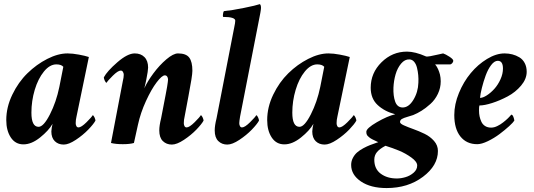

<svg xmlns="http://www.w3.org/2000/svg" viewBox="-20 -700 2613 940"><path d="M310.5 -438.5Q335 -438.5 366.5 -432.6Q397.9 -426.8 415 -420.9L354.5 -128.9Q350.6 -113.3 350.6 -96.7Q350.6 -88.9 354 -82.5Q357.4 -76.2 364.3 -76.2Q377.9 -76.2 403.6 -101.6Q429.2 -127 433.6 -135.7Q438 -135.7 442.6 -125.5Q447.3 -115.2 447.3 -109.4Q438 -92.3 412.1 -65.4Q386.2 -38.6 351.3 -15.4Q316.4 7.8 292 7.8Q265.1 7.8 248.3 -8.8Q231.4 -25.4 231.4 -56.6Q231.4 -61.5 233.4 -75.2Q234.4 -81.1 237.3 -93.8Q218.3 -60.5 176.3 -26.9Q134.3 6.8 94.7 6.8Q55.2 6.8 33 -26.9Q10.7 -60.5 10.7 -112.3Q10.7 -175.3 40.3 -236.6Q69.8 -297.9 114.3 -341.3Q158.7 -384.8 211.4 -411.6Q264.2 -438.5 310.5 -438.5ZM255.9 -384.8Q223.6 -384.8 195.1 -349.9Q166.5 -314.9 150.1 -260.3Q133.8 -205.6 133.8 -148.4Q133.8 -79.1 168.9 -79.1Q193.4 -79.1 224.4 -139.9Q255.4 -200.7 270.5 -274.4L290 -373Q279.8 -384.8 255.9 -384.8Z M696.3 -310.5Q695.3 -305.2 692.9 -294.4Q690.4 -283.7 688.5 -275.4Q686.5 -267.1 686.5 -267.6Q701.7 -301.3 731 -340.8Q760.3 -380.4 794.4 -409.4Q828.6 -438.5 851.6 -438.5Q891.1 -438.5 906.5 -418Q921.9 -397.5 921.9 -353.5Q921.9 -329.1 902.3 -227.5L883.8 -128.9Q879.9 -113.3 879.9 -96.7Q879.9 -88.9 883.3 -82.5Q886.7 -76.2 893.6 -76.2Q907.2 -76.2 932.9 -101.6Q958.5 -127 962.9 -135.7Q967.3 -135.7 971.9 -125.5Q976.6 -115.2 976.6 -109.4Q967.3 -92.3 941.4 -65.4Q915.5 -38.6 880.6 -15.4Q845.7 7.8 821.3 7.8Q794.9 7.8 777.3 -9.3Q759.8 -26.4 759.8 -61.5Q759.8 -85 768.6 -120.1L791 -236.3Q793.5 -246.1 798.1 -274.9Q802.7 -303.7 802.7 -310.5Q802.7 -318.8 798.6 -325Q794.4 -331.1 787.1 -331.1Q772.9 -331.1 747.1 -297.1Q721.2 -263.2 694.6 -205.3Q668 -147.5 655.3 -88.9L635.7 0Q616.2 5.9 581.1 5.9Q546.9 5.9 523.4 0L581.1 -301.8Q585.9 -321.3 585.9 -334Q585.9 -341.3 582 -347.9Q578.1 -354.5 571.3 -354.5Q557.6 -354.5 532 -329.1Q506.3 -303.7 502 -294.9Q497.6 -294.9 492.9 -305.2Q488.3 -315.4 488.3 -321.3Q504.4 -351.6 554.4 -395Q604.5 -438.5 639.6 -438.5Q669.4 -438.5 687.3 -420.4Q705.1 -402.3 705.1 -369.1Q705.1 -354.5 696.3 -310.5Z M1123 -546.9Q1124 -552.7 1126.5 -564.7Q1128.9 -576.7 1130.4 -585.2Q1131.8 -593.8 1131.8 -598.6Q1131.8 -617.2 1072.3 -617.2Q1070.3 -620.1 1071.8 -631.3Q1073.2 -642.6 1076.2 -645.5Q1113.8 -648.9 1173.8 -661.1Q1233.9 -673.3 1252 -679.7Q1257.8 -676.3 1257.8 -661.1Q1257.8 -648.9 1245.1 -587.9L1155.3 -128.9Q1151.4 -105.5 1151.4 -96.7Q1151.4 -88.9 1154.8 -82.5Q1158.2 -76.2 1165 -76.2Q1178.7 -76.2 1204.3 -101.6Q1230 -127 1234.4 -135.7Q1238.8 -135.7 1243.4 -125.5Q1248 -115.2 1248 -109.4Q1238.8 -92.3 1212.9 -65.4Q1187 -38.6 1152.1 -15.4Q1117.2 7.8 1092.8 7.8Q1066.4 7.8 1048.8 -9.3Q1031.2 -26.4 1031.2 -61.5Q1031.2 -85 1040 -120.1Z M1587.9 -438.5Q1612.3 -438.5 1643.8 -432.6Q1675.3 -426.8 1692.4 -420.9L1631.8 -128.9Q1627.9 -113.3 1627.9 -96.7Q1627.9 -88.9 1631.3 -82.5Q1634.8 -76.2 1641.6 -76.2Q1655.3 -76.2 1680.9 -101.6Q1706.5 -127 1710.9 -135.7Q1715.3 -135.7 1720 -125.5Q1724.6 -115.2 1724.6 -109.4Q1715.3 -92.3 1689.5 -65.4Q1663.6 -38.6 1628.7 -15.4Q1593.8 7.8 1569.3 7.8Q1542.5 7.8 1525.6 -8.8Q1508.8 -25.4 1508.8 -56.6Q1508.8 -61.5 1510.7 -75.2Q1511.7 -81.1 1514.6 -93.8Q1495.6 -60.5 1453.6 -26.9Q1411.6 6.8 1372.1 6.8Q1332.5 6.8 1310.3 -26.9Q1288.1 -60.5 1288.1 -112.3Q1288.1 -175.3 1317.6 -236.6Q1347.2 -297.9 1391.6 -341.3Q1436 -384.8 1488.8 -411.6Q1541.5 -438.5 1587.9 -438.5ZM1533.2 -384.8Q1501 -384.8 1472.4 -349.9Q1443.8 -314.9 1427.5 -260.3Q1411.1 -205.6 1411.1 -148.4Q1411.1 -79.1 1446.3 -79.1Q1470.7 -79.1 1501.7 -139.9Q1532.7 -200.7 1547.9 -274.4L1567.4 -373Q1557.1 -384.8 1533.2 -384.8Z M2022.5 110.4Q2022.5 91.8 1994.1 71.3Q1965.8 50.8 1933.8 37.6Q1901.9 24.4 1867.2 13.7Q1839.4 28.3 1825.9 44.2Q1812.5 60.1 1812.5 82Q1812.5 127 1844 150.4Q1875.5 173.8 1922.9 173.8Q1943.4 173.8 1965.6 167.2Q1987.8 160.6 2005.1 145.5Q2022.5 130.4 2022.5 110.4ZM1984.4 -409.2Q1961.9 -410.2 1943.8 -388.7Q1925.8 -367.2 1916.7 -335.9Q1907.7 -304.7 1906.2 -270.5Q1904.8 -230.5 1914.6 -202.9Q1924.3 -175.3 1949.2 -173.8Q1980 -172.4 2003.4 -210.4Q2026.9 -248.5 2028.3 -294.9Q2029.3 -314 2027.6 -332.3Q2025.9 -350.6 2021.5 -368.4Q2017.1 -386.2 2007.6 -397.5Q1998 -408.7 1984.4 -409.2ZM2110.4 -384.8Q2110.4 -384.3 2112.5 -381.6Q2114.7 -378.9 2116.5 -376.5Q2118.2 -374 2120.8 -369.1Q2123.5 -364.3 2125.5 -359.6Q2127.4 -355 2129.9 -348.4Q2132.3 -341.8 2134 -335Q2135.7 -328.1 2136.7 -319.3Q2137.7 -310.5 2137.7 -301.8Q2137.7 -269.5 2123.8 -240.5Q2109.9 -211.4 2087.4 -191.2Q2064.9 -170.9 2044.2 -158Q2023.4 -145 2002.9 -136.7Q1996.6 -134.3 1976.1 -128.4Q1955.6 -122.6 1947 -117.2Q1938.5 -111.8 1938.5 -102.5Q1938.5 -94.7 1957.5 -86.2Q1976.6 -77.6 2003.9 -67.9Q2031.2 -58.1 2058.6 -44.9Q2085.9 -31.7 2105 -10Q2124 11.7 2124 39.1Q2124 110.4 2050.8 165.5Q1977.5 220.7 1873 220.7Q1794.4 220.7 1746.8 188.2Q1699.2 155.8 1699.2 107.4Q1699.2 88.9 1707.8 72.8Q1716.3 56.6 1728.8 45.9Q1741.2 35.2 1759 25.6Q1776.9 16.1 1791.3 10.5Q1805.7 4.9 1823.2 -1Q1825.2 -1.5 1826.2 -2Q1827.1 -2.4 1828.9 -2.9Q1830.6 -3.4 1832 -3.9Q1794.9 -20.5 1788.1 -27.3Q1786.6 -28.8 1783.7 -31.2Q1780.8 -33.7 1779.5 -35.2Q1778.3 -36.6 1776.6 -39.3Q1774.9 -42 1774.2 -45.7Q1773.4 -49.3 1773.4 -54.7Q1773.4 -71.8 1825.2 -101.8Q1877 -131.8 1915 -140.6Q1862.8 -154.3 1828.9 -185.8Q1794.9 -217.3 1794.9 -270.5Q1794.9 -342.8 1847.7 -395Q1900.4 -447.3 1972.7 -447.3Q2012.2 -447.3 2065.4 -423.8Q2069.3 -421.9 2086.9 -425Q2104.5 -428.2 2125.2 -433.1Q2146 -438 2149.4 -438.5Q2161.6 -434.6 2180.4 -422.4Q2199.2 -410.2 2199.2 -402.3Q2199.2 -397 2194.1 -390.9Q2189 -384.8 2183.6 -384.8Z M2450.2 -438.5Q2470.2 -438.5 2488.3 -433.8Q2506.3 -429.2 2522.7 -419.4Q2539.1 -409.7 2548.8 -391.4Q2558.6 -373 2558.6 -348.6Q2558.6 -313.5 2531.2 -281Q2503.9 -248.5 2465.3 -228Q2426.8 -207.5 2389.2 -195.6Q2351.6 -183.6 2327.1 -183.6Q2325.2 -177.7 2325.2 -159.2Q2325.2 -144 2327.9 -130.6Q2330.6 -117.2 2336.7 -104Q2342.8 -90.8 2355 -83Q2367.2 -75.2 2384.8 -75.2Q2391.6 -75.2 2399.4 -77.1Q2407.2 -79.1 2414.6 -82.8Q2421.9 -86.4 2429.2 -90.8Q2436.5 -95.2 2443.1 -100.6Q2449.7 -106 2455.6 -110.8Q2461.4 -115.7 2466.6 -120.8Q2471.7 -126 2474.9 -129.4Q2478 -132.8 2480.5 -135.7L2483.4 -138.7Q2489.3 -138.7 2493.7 -127.2Q2498 -115.7 2498 -109.4Q2492.7 -100.6 2472.4 -82Q2452.1 -63.5 2425.8 -43.7Q2399.4 -23.9 2368.7 -9Q2337.9 5.9 2316.4 5.9Q2264.2 5.9 2234.1 -31.7Q2204.1 -69.3 2204.1 -136.7Q2204.1 -189.5 2226.8 -244.6Q2249.5 -299.8 2284.7 -342Q2319.8 -384.3 2364.5 -411.4Q2409.2 -438.5 2450.2 -438.5ZM2330.1 -220.7Q2344.2 -220.7 2363.5 -233.2Q2382.8 -245.6 2400.4 -265.1Q2418 -284.7 2430.2 -311.5Q2442.4 -338.4 2442.4 -364.3Q2442.4 -402.3 2417 -402.3Q2400.4 -402.3 2384.5 -381.3Q2368.7 -360.4 2357.7 -330.1Q2346.7 -299.8 2339.4 -270.5Q2332 -241.2 2330.1 -220.7Z"/></svg>

Font: Crimson
Style: BoldItalic
Weight: 700
Italic angle: -11°
Version: Version 0.8